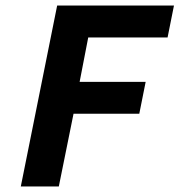

<svg xmlns="http://www.w3.org/2000/svg" viewBox="-20 -672 647 692"><path d="M55 0 186 -652H607L584 -537H298L267 -377H505L482 -262H245L192 0Z"/></svg>

Font: Source Code Pro ExtraLight
Style: Bold Italic
Weight: 700
Italic angle: -11°
Monospace: yes
Version: Version 1.016;hotconv 1.0.116;makeotfexe 2.5.65601